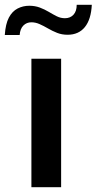

<svg xmlns="http://www.w3.org/2000/svg" viewBox="-68 -781 403 801"><path d="M63 0V-536H187V0ZM-48 -635Q-45 -681 -31 -707.5Q-17 -734 5.5 -745.5Q28 -757 54 -757Q78 -757 98 -749.5Q118 -742 135.5 -731.5Q153 -721 169 -713Q185 -705 203 -705Q225 -705 238.5 -719.5Q252 -734 252 -761H315Q312 -700 286 -668Q260 -636 214 -636Q190 -636 170 -644Q150 -652 132 -662.5Q114 -673 97 -680.5Q80 -688 63 -688Q43 -688 29.5 -674.5Q16 -661 14 -635Z"/></svg>

Font: Exo Thin SemiBold
Style: Regular
Weight: 600
Version: Version 2.000